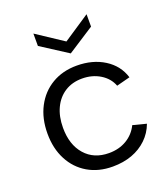

<svg xmlns="http://www.w3.org/2000/svg" viewBox="-134 -818 806 920"><g transform="rotate(-20 269.0 -357.5)"><path d="M283.5 7Q211.5 7 157.3 -24.9Q103 -56.7 72.8 -114.4Q42.5 -172 42.5 -248.3Q42.5 -325.5 73.2 -383.9Q103.8 -442.3 158.4 -474.6Q213 -507 284.8 -507Q366 -507 425.1 -469.8Q484.2 -432.5 504 -368L435 -350.1Q419.5 -391.1 379.5 -415.6Q339.6 -440 287.8 -440Q237.7 -440 200.4 -416.4Q163.1 -392.9 142.6 -349.9Q122 -306.8 122 -249Q122 -162.6 167.1 -111.3Q212.2 -60 288.8 -60Q340.1 -60 379 -83.2Q417.9 -106.4 438.2 -147.9L506.7 -130.2Q490.7 -87.2 458.6 -56.4Q426.5 -25.5 382.2 -9.2Q338 7 283.5 7ZM279 -571.6 143.1 -659.1V-722.2L279 -632.4L414.2 -722.2V-659.1Z"/></g></svg>

Font: Envelope Sans Variable
Style: Regular
Weight: 500
Designer: Andreas Rasmussen / Norman Anderson
Foundry: mail.de GmbH
Version: Version 1.150